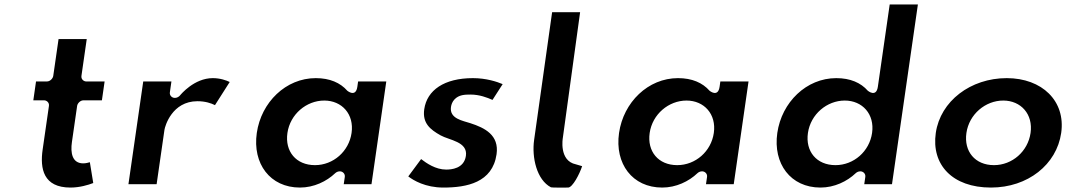

<svg xmlns="http://www.w3.org/2000/svg" viewBox="-20 -855 4843 865"><path d="M219.9 -513C218.4 -502.3 206.5 -488 191.3 -488H142.3L130.1 -403H179.1C189.8 -403 202.7 -393.1 200.5 -378L172.1 -181C159.7 -94.9 175.4 -10 297.4 -10C339.1 -10 377.2 -21.6 400.1 -30.4L384.8 -124.2C378.8 -122.2 366 -119 355.1 -119C304.8 -119 297 -166.6 304 -215L327.5 -378C329 -388.7 340.9 -403 356.1 -403H439.1L451.3 -488H368.3C357.6 -488 344.7 -497.9 346.9 -513L370.8 -679H243.8Z M558.6 -25H685.6L720.9 -270C723.3 -286.6 755 -399 869.5 -399C905 -399 931.4 -390 948.5 -381.3L1014.9 -485.6C999.5 -493.1 972.1 -503 938.5 -503C854.9 -503 794.2 -429.1 791.1 -425.2C786.2 -419.2 777.3 -414 768.7 -414H766.7C755.9 -414 743.1 -423.9 745.3 -439L752.3 -488H625.3Z M1136.9 -256C1117 -117.7 1196.7 -10 1331.4 -10C1394 -10 1451.5 -37.8 1490.2 -74.8C1495.2 -79.5 1502.8 -83 1510 -83H1512C1522.7 -83 1535.5 -73.1 1533.4 -58L1528.6 -25H1653.6L1720.3 -488H1593.3L1589.9 -464C1582.7 -414.5 1544.8 -446.1 1544.8 -446.1C1513 -482.3 1465.8 -503 1402.5 -503C1267.8 -503 1156.8 -394.4 1136.9 -256ZM1274.9 -256C1287.1 -340.7 1360.7 -402 1440.9 -402C1520.3 -402 1576.1 -340.6 1563.9 -256C1551.9 -172.8 1481.4 -111 1399 -111C1313.7 -111 1262.9 -173.1 1274.9 -256Z M2110.5 -503C1981.5 -503 1903.7 -448.8 1891.3 -363C1882.3 -300.2 1917.8 -271.6 1964.9 -245.2C2004.2 -223.2 2088.2 -216.8 2079 -153C2070.6 -94.7 2012.3 -91 1990.1 -91C1942.4 -91 1901 -120 1877.2 -138.3L1819.4 -60.2C1842.7 -42.3 1896.3 -10 1977.4 -10C2083.1 -10 2198.7 -32.5 2217.1 -160C2229.5 -246.6 2163.9 -279.1 2098.8 -300.1C2065.9 -311.1 2004.1 -319.8 2011.7 -373C2013.4 -384.3 2017.8 -396.7 2027.4 -407C2047.3 -428.1 2073.7 -429 2099.8 -429C2139.9 -429 2175.1 -415.5 2198.8 -404.9L2244.6 -476C2219.8 -486.6 2170.8 -503 2110.5 -503Z M2467.4 -800 2386.4 -225.1C2375 -145.6 2398.1 -44.6 2462.2 -11.1C2471 -9.3 2510.2 -10 2539.4 -10C2559.7 -10 2591.5 -71.9 2602.6 -106.4C2596 -108.4 2588.4 -110.5 2574.7 -114.6C2496.9 -130.5 2515.7 -233.9 2515.7 -233.9L2593.5 -800Z M2768.9 -256C2749 -117.7 2828.7 -10 2963.4 -10C3026 -10 3083.5 -37.8 3122.2 -74.8C3127.2 -79.5 3134.8 -83 3142 -83H3144C3154.7 -83 3167.5 -73.1 3165.4 -58L3160.6 -25H3285.6L3352.3 -488H3225.3L3221.9 -464C3214.7 -414.5 3176.8 -446.1 3176.8 -446.1C3145 -482.3 3097.8 -503 3034.5 -503C2899.8 -503 2788.8 -394.4 2768.9 -256ZM2906.9 -256C2919.1 -340.7 2992.7 -402 3072.9 -402C3152.3 -402 3208.1 -340.6 3195.9 -256C3183.9 -172.8 3113.4 -111 3031 -111C2945.7 -111 2894.9 -173.1 2906.9 -256Z M3481.9 -256C3462 -117.7 3541.7 -10 3676.4 -10C3739 -10 3796.5 -37.8 3835.2 -74.8C3840.2 -79.5 3847.8 -83 3855 -83H3857C3867.7 -83 3880.5 -73.1 3878.4 -58L3873.6 -25H3998.6L4115.3 -835H3988.3L3934.9 -464C3927.7 -414.5 3889.8 -446.1 3889.8 -446.1C3858 -482.3 3810.8 -503 3747.5 -503C3612.8 -503 3501.8 -394.4 3481.9 -256ZM3619.9 -256C3632.1 -340.7 3705.7 -402 3785.9 -402C3865.3 -402 3921.1 -340.6 3908.9 -256C3896.9 -172.8 3826.4 -111 3744 -111C3658.7 -111 3607.9 -173.1 3619.9 -256Z M4195.9 -256C4175.4 -113.6 4270 -10 4444.4 -10C4610.8 -10 4740.4 -113.9 4760.9 -256C4781.6 -399.6 4675 -503 4515.5 -503C4352.8 -503 4216.6 -399.5 4195.9 -256ZM4333.9 -256C4346.1 -340.7 4419.7 -402 4499.9 -402C4579.3 -402 4635.1 -340.6 4622.9 -256C4610.9 -172.8 4540.4 -111 4458 -111C4372.7 -111 4321.9 -173.1 4333.9 -256Z"/></svg>

Font: Hussar Ekologiczny
Style: Regular
Weight: 400
Foundry: Cannot Into Space Fonts
Version: Version 0.97